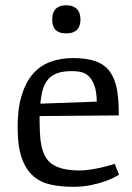

<svg xmlns="http://www.w3.org/2000/svg" viewBox="-20 -700 504 734"><path d="M233.4 -572.3Q217.8 -572.3 207.3 -576.4Q196.8 -580.6 190.7 -587.6Q184.6 -594.7 182.1 -604.5Q179.7 -614.3 179.7 -625.5Q179.7 -636.7 182.1 -646.5Q184.6 -656.2 190.7 -663.6Q196.8 -670.9 207.3 -675.3Q217.8 -679.7 233.4 -679.7Q248.5 -679.7 259 -675.3Q269.5 -670.9 275.9 -663.6Q282.2 -656.2 284.9 -646.5Q287.6 -636.7 287.6 -625.5Q287.6 -614.3 284.9 -604.5Q282.2 -594.7 275.9 -587.6Q269.5 -580.6 259 -576.4Q248.5 -572.3 233.4 -572.3ZM47.4 -210Q46.9 -281.2 61.8 -332Q76.7 -382.8 104 -415.3Q131.3 -447.8 170.7 -462.9Q210 -478 258.8 -478Q312 -478 346.2 -465.6Q380.4 -453.1 399.9 -426.5Q419.4 -399.9 427 -358.4Q434.6 -316.9 434.1 -258.8L131.3 -256.3Q131.3 -221.7 132.6 -192.9Q133.8 -164.1 138.9 -140.9Q144 -117.7 153.8 -100.3Q163.6 -83 180.9 -71.5Q198.2 -60.1 223.9 -54.2Q249.5 -48.3 286.1 -48.3Q304.7 -48.3 326.4 -51.8Q348.1 -55.2 367.4 -59.6Q386.7 -64 400.6 -68.1Q414.6 -72.3 418.5 -73.7L435.1 -32.2Q431.6 -29.8 417.5 -22.2Q403.3 -14.6 380.6 -6.6Q357.9 1.5 327.1 7.8Q296.4 14.2 259.8 14.2Q214.4 14.2 175.5 6.1Q136.7 -2 108.4 -25.9Q80.1 -49.8 64 -93.8Q47.9 -137.7 47.4 -210ZM350.1 -311.5Q349.1 -353 339.6 -376.5Q330.1 -399.9 316.2 -411.4Q302.2 -422.9 286.1 -425.5Q270 -428.2 255.4 -428.2Q223.6 -428.2 201.9 -421.1Q180.2 -414.1 166 -398.9Q151.9 -383.8 144.5 -360.1Q137.2 -336.4 134.3 -303.7Z"/></svg>

Font: Fjord
Style: One
Weight: 400
Designer: Viktoriya Grabowska
Foundry: Viktoriya Grabowska
Version: Version 1.002